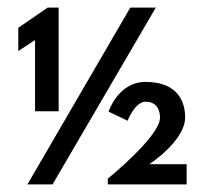

<svg xmlns="http://www.w3.org/2000/svg" viewBox="-20 -484 539 504"><path d="M362 -217C398 -217 400 -185 400 -175C400 -126 263 -15 263 -15V0H470V-53H372C372 -53 466 -114 466 -176C466 -209 453 -269 362 -269C290 -269 265 -191 265 -191L315 -167C315 -167 334 -217 362 -217ZM389 -464H322L52 0H118ZM28 -350 72 -379V-192H134V-464H105L28 -411Z"/></svg>

Font: Hussar Tani
Style: Bold
Weight: 700
Foundry: Cannot Into Space Fonts
Version: Version 0.92